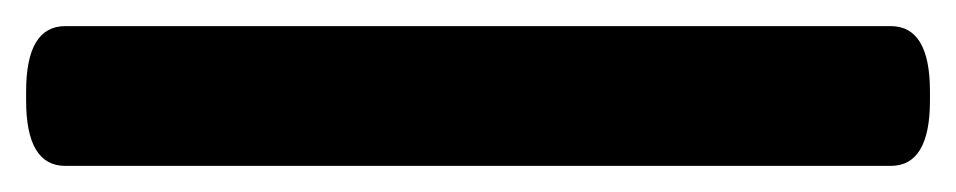

<svg xmlns="http://www.w3.org/2000/svg" viewBox="-45 11 732 147"><path d="M5 138Q-25 138 -25 88V81Q-25 31 5 31H637Q667 31 667 81V88Q667 138 637 138Z"/></svg>

Font: Asap Expanded
Style: Bold
Weight: 700
Width: 7
Designer: Pablo Cosgaya
Foundry: Omnibus-Type
Version: Version 3.001; ttfautohint (v1.8.4.7-5d5b)